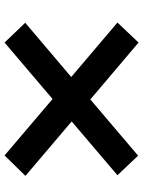

<svg xmlns="http://www.w3.org/2000/svg" viewBox="90 -744 643 864"><g transform="rotate(-90 412.0 -312.5)"><path d="M652 -11 396 -228 143 -13 55 -106 297 -312 52 -520 144 -614 398 -398 652 -614 741 -521 497 -314 742 -106Z"/></g></svg>

Font: BioRhyme Expanded ExtraBold
Style: Regular
Weight: 800
Width: 7
Designer: Aoife Mooney
Foundry: Aoife Mooney Type
Version: Version 1.000